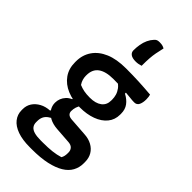

<svg xmlns="http://www.w3.org/2000/svg" viewBox="-319 -905 1239 1239"><g transform="rotate(45 300.0 -286.0)"><path d="M144 -68Q144 -88 151 -106Q158 -124 172 -139Q186 -154 207 -163V-178L279 -173Q267 -158 261.5 -140.5Q256 -123 256 -104Q256 -89 265.5 -79.5Q275 -70 295 -68L422 -59Q461 -57 490.5 -41Q520 -25 536 2Q552 29 552 65V78Q552 116 534.5 148Q517 180 480 202.5Q443 225 386.5 237.5Q330 250 252 250H232Q165 250 119 233.5Q73 217 49.5 187Q26 157 26 119V108Q26 76 42.5 50.5Q59 25 89 8.5Q119 -8 159 -10V-32L221 7Q195 17 178.5 29.5Q162 42 154.5 58.5Q147 75 147 97V107Q147 128 158 142Q169 156 192 162.5Q215 169 249 169H272Q318 169 354 165Q390 161 422 151Q428 141 430.5 129.5Q433 118 433 106V97Q433 78 421.5 65Q410 52 386 50L274 42Q233 39 204 23.5Q175 8 159.5 -16Q144 -40 144 -68ZM325 -455 422 -454V-429Q457 -411 476.5 -384.5Q496 -358 496 -320V-311Q496 -264 468 -230Q440 -196 391 -178Q342 -160 280 -160Q214 -159 162 -181Q110 -203 80.5 -244.5Q51 -286 51 -344V-352Q51 -411 81.5 -455.5Q112 -500 169.5 -524.5Q227 -549 312 -549Q376 -549 428.5 -546.5Q481 -544 541 -539Q543 -533 544.5 -522.5Q546 -512 546 -500Q546 -470 536.5 -450.5Q527 -431 504 -431Q486 -431 462 -434Q438 -437 400 -440Q362 -443 303 -443Q234 -443 198 -417Q162 -391 162 -337V-331Q162 -317 166.5 -300.5Q171 -284 182 -268Q203 -259 225.5 -254.5Q248 -250 280 -250Q332 -250 361.5 -272Q391 -294 391 -335V-344Q391 -363 385.5 -382.5Q380 -402 366 -421Q352 -440 325 -455ZM324 -624Q294 -624 278.5 -635Q263 -646 263 -666Q263 -692 267.5 -718.5Q272 -745 282.5 -767.5Q293 -790 309 -807Q317 -816 325 -819Q333 -822 346 -822Q361 -822 371.5 -819.5Q382 -817 392 -811Q384 -777 379.5 -753Q375 -729 373 -701.5Q371 -674 371 -632Q358 -628 347.5 -626Q337 -624 324 -624Z"/></g></svg>

Font: Recursive Monospace Casual SemiBold
Style: Regular
Weight: 600
Version: Version 1.047